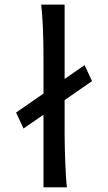

<svg xmlns="http://www.w3.org/2000/svg" viewBox="-20 -801 460 821"><path d="M373.5 -454.1 341.8 -522.5 256.3 -463.4V-781.2H156.2C162.6 -725.1 166 -646.5 166 -551.8V-400.9L48.8 -319.8L80.6 -251.5L166 -310.5V0H266.1C259.8 -53.2 256.3 -168.9 256.3 -231.9V-373Z"/></svg>

Font: Andika
Style: Regular
Weight: 400
Designer: Victor Gaultney, Annie Olsen, Julie Remington, Don Collingsworth, Eric Hays
Foundry: SIL International
Version: Version 1.000